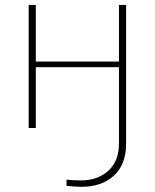

<svg xmlns="http://www.w3.org/2000/svg" viewBox="-20 -508 617 762"><path d="M93.8 0V-488.3H122.1V-263.7H452.1V-488.3H480.5V61.5Q480.5 145.5 431.6 189.5Q382.8 233.4 303.7 233.4Q279.3 233.4 244.1 229.5V205.1Q269.5 208 301.8 208Q367.2 208 409.7 169.9Q452.1 131.8 452.1 61.5V-241.2H122.1V0Z"/></svg>

Font: Gothic A1 Thin
Style: Regular
Weight: 250
Designer: HanYang I&C Co.,Ltd.
Foundry: HanYang I&C Co.,Ltd.
Version: Version 2.50